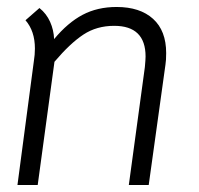

<svg xmlns="http://www.w3.org/2000/svg" viewBox="-20 -530 569 550"><path d="M80 -391Q80 -441 53 -472L93 -507Q113 -491 123.5 -467.5Q134 -444 135 -418Q174 -465 216.5 -487.5Q259 -510 314 -510Q381 -510 418.5 -476Q456 -442 456 -378Q456 -357 454 -345L406 0H349L395 -338Q397 -360 397 -368Q397 -456 307 -456Q257 -456 219 -431Q181 -406 136 -353L88 0H30L77 -355Q80 -373 80 -391Z"/></svg>

Font: Bellota Text
Style: Italic
Weight: 400
Italic angle: -7.5°
Designer: Kemie Guaida
Foundry: Kemie Guaida
Version: Version 4.001